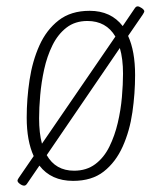

<svg xmlns="http://www.w3.org/2000/svg" viewBox="-20 -563 510 604"><path d="M56 21Q50 21 42.5 15.5Q35 10 35 5Q35 2 40 -5L86 -72Q64 -120 64 -193Q64 -252 73 -311.5Q82 -371 104 -420Q126 -469 164.5 -499Q203 -529 262 -529Q329 -529 366 -481L404 -537Q408 -543 413 -543Q418 -543 426 -537.5Q434 -532 434 -527Q434 -525 429 -517L383 -450Q405 -402 405 -327Q405 -269 396.5 -210Q388 -151 366 -102Q344 -53 306.5 -23.5Q269 6 210 6Q141 6 104 -42L65 15Q61 21 56 21ZM103 -191Q103 -144 112 -111L343 -448Q314 -497 255 -497Q216 -497 189 -476Q162 -455 145 -420.5Q128 -386 119 -345Q110 -304 106.5 -263.5Q103 -223 103 -191ZM213 -26Q252 -26 279.5 -46.5Q307 -67 324 -101.5Q341 -136 350.5 -176.5Q360 -217 363.5 -257.5Q367 -298 367 -331Q367 -378 357 -412L127 -75Q155 -26 213 -26Z"/></svg>

Font: Asap Condensed Condensed Thin
Style: Italic
Weight: 100
Width: 3
Italic angle: -6°
Designer: Pablo Cosgaya
Foundry: Omnibus-Type
Version: Version 3.001; ttfautohint (v1.8.4.7-5d5b)